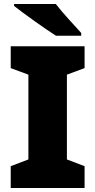

<svg xmlns="http://www.w3.org/2000/svg" viewBox="-20 -947 480 967"><path d="M261 -927H51V-917C99 -879 208 -801 262 -767H389V-781C356 -818 295 -882 261 -927ZM406 0V-110L317 -144V-571L406 -604V-714H34V-604L123 -571V-144L34 -110V0Z"/></svg>

Font: Noto Sans Lao Looped Black
Style: Regular
Weight: 900
Designer: Mark Frömberg, Ben Mitchell
Foundry: The Fontpad Ltd
Version: Version 1.002